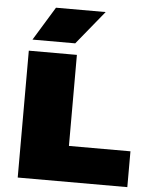

<svg xmlns="http://www.w3.org/2000/svg" viewBox="-56 -851 692 897"><g transform="rotate(5 290.5 -403.0)"><path d="M61 0V-595H286.5V-168H575V0ZM73.5 -648 170 -806H403L274 -648Z"/></g></svg>

Font: Encode Sans SC SemiExpanded Black
Style: Regular
Weight: 900
Width: 6
Designer: Multiple Designers
Foundry: Impallari Type
Version: Version 3.002